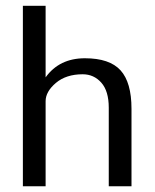

<svg xmlns="http://www.w3.org/2000/svg" viewBox="-20 -648 538 668"><path d="M437.5 0H358.4V-273.4Q358.4 -331.1 332.5 -360.4Q306.6 -389.6 267.6 -389.6Q210 -389.6 174.3 -359.4Q138.7 -329.1 138.7 -295.9V0H59.6V-627.9H138.7V-378.9Q186.5 -445.3 275.4 -445.3Q361.3 -445.3 399.4 -403.3Q437.5 -361.3 437.5 -269.5Z"/></svg>

Font: Padauk
Style: Regular
Weight: 400
Designer: Debbi Hosken
Foundry: SIL
Version: Version 3.003; ttfautohint (v1.8.2) -l 8 -r 50 -G 200 -x 14 